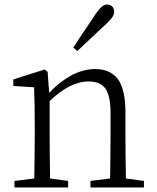

<svg xmlns="http://www.w3.org/2000/svg" viewBox="-20 -831 694 851"><path d="M282 0V-29L202 -40C201 -113 200 -176 200 -227V-383C260 -441 318 -470 373 -470C406 -470 431 -460 446 -440C462 -418 470 -382 470 -331V-227C470 -176 469 -113 468 -40L381 -29V0H618V-29L538 -40C537 -113 536 -176 536 -227V-333C536 -400 525 -450 502 -481C480 -510 446 -525 401 -525C368 -525 333 -516 298 -498C263 -479 229 -453 198 -419L191 -513L178 -523L39 -479V-450L131 -444C133 -396 134 -342 134 -281V-227C134 -176 133 -113 132 -40L44 -29V0ZM323 -605C334 -616 351 -631 373 -652C409 -686 435 -711 452 -726C475 -747 486 -764 486 -778C486 -799 473 -811 454 -811C440 -811 424 -798 405 -771C401 -765 395 -755 386 -742C349 -688 322 -647 305 -620Z"/></svg>

Font: AllPunType Light
Style: Regular
Weight: 300
Version: 1.0